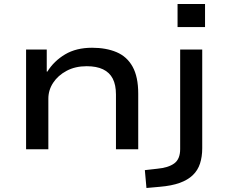

<svg xmlns="http://www.w3.org/2000/svg" viewBox="-20 -744 1124 957"><path d="M110 0V-497H213V-387H216Q249 -440 304.5 -473Q360 -506 439 -506Q509 -506 561 -484Q613 -462 641 -411.5Q669 -361 669 -277V0H558V-273Q558 -321 542 -352Q526 -383 493.5 -398.5Q461 -414 412 -414Q355 -414 312 -391Q269 -368 245 -331.5Q221 -295 221 -252V0ZM865 -609V-724H1002V-609ZM710 193 702 104 764 97Q819 92 848.5 70.5Q878 49 878 -1V-497H988V-5Q988 37 977 71Q966 105 941 129Q916 153 876 167.5Q836 182 777 187Z"/></svg>

Font: Nunito Sans 7pt Expanded Medium
Style: Regular
Weight: 500
Width: 7
Designer: Vernon Adams
Foundry: Vernon Adams
Version: Version 3.101;gftools[0.9.27]